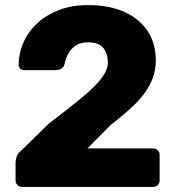

<svg xmlns="http://www.w3.org/2000/svg" viewBox="-20 -733 690 753"><path d="M67 0Q56 0 48.5 -7.5Q41 -15 41 -25V-96Q41 -103 45 -117.5Q49 -132 66 -145L170 -247Q250 -308 301.5 -350.5Q353 -393 378 -426Q403 -459 403 -488Q403 -522 385.5 -544.5Q368 -567 325 -567Q296 -567 277 -554.5Q258 -542 247.5 -522Q237 -502 233 -481Q229 -468 219.5 -463Q210 -458 199 -458H74Q65 -458 59 -464Q53 -470 53 -479Q54 -527 73.5 -569.5Q93 -612 128.5 -644Q164 -676 213.5 -694.5Q263 -713 325 -713Q410 -713 469.5 -685.5Q529 -658 560 -609.5Q591 -561 591 -496Q591 -447 569.5 -404.5Q548 -362 508.5 -323.5Q469 -285 415 -244L323 -151H580Q591 -151 598.5 -144Q606 -137 606 -126V-25Q606 -15 598.5 -7.5Q591 0 580 0Z"/></svg>

Font: Rubik
Style: Bold
Weight: 700
Designer: Hubert and Fischer
Foundry: Hubert and Fischer
Version: Version 2.300;gftools[0.9.30]